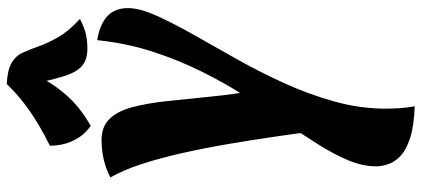

<svg xmlns="http://www.w3.org/2000/svg" viewBox="-360 -547 1249 569"><g transform="rotate(-90 264.5 -262.5)"><path d="M56 228Q56 188 74 145Q92 102 122 54.5Q152 7 189 -47Q226 -101 264.5 -161Q303 -221 337 -289.5Q371 -358 396 -435Q421 -512 430 -599Q478 -591 501.5 -568.5Q525 -546 525 -508Q525 -474 503.5 -425.5Q482 -377 448.5 -317.5Q415 -258 376.5 -190Q338 -122 304 -48Q270 26 248.5 103Q227 180 227 256Q227 276 228.5 298Q230 320 234 342Q176 340 140.5 328.5Q105 317 87 300Q69 283 62.5 263.5Q56 244 56 228ZM162 55Q154 -4 144 -72.5Q134 -141 122 -211.5Q110 -282 95 -348.5Q80 -415 62 -469.5Q44 -524 23 -560Q51 -574 78 -580Q105 -586 134 -586Q174 -586 197 -562Q220 -538 231.5 -494.5Q243 -451 249.5 -391Q256 -331 263 -259.5Q270 -188 285 -108ZM176 -618Q167 -624 153.5 -638Q140 -652 129 -677Q118 -702 117 -739Q181 -771 224.5 -802Q268 -833 300 -867Q341 -865 362 -853Q383 -841 392.5 -820.5Q402 -800 411.5 -773Q421 -746 438.5 -715Q456 -684 493 -650Q465 -636 445.5 -632Q426 -628 405 -628Q372 -628 353 -644.5Q334 -661 321.5 -703Q309 -745 294 -821L335 -790Q317 -759 297 -729Q277 -699 249 -671.5Q221 -644 176 -618Z"/></g></svg>

Font: Merienda ExtraBold
Style: Regular
Weight: 800
Designer: Eduardo Rodriguez Tunni
Foundry: Eduardo Rodriguez Tunni
Version: Version 2.001